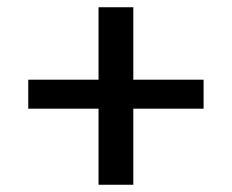

<svg xmlns="http://www.w3.org/2000/svg" viewBox="-20 -510 640 530"><path d="M58 -210V-290H252V-490H348V-290H542V-210H348V0H252V-210Z"/></svg>

Font: Heuristica
Style: Bold
Weight: 700
Version: Version 1.0.2